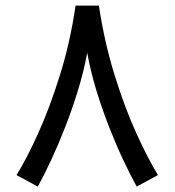

<svg xmlns="http://www.w3.org/2000/svg" viewBox="-20 -653 629 692"><path d="M252.4 -632.8Q232.9 -500 196 -382.1Q159.2 -264.2 117.2 -171.6Q75.2 -79.1 39.6 -22L116.2 19.5Q138.2 -20 163.8 -75Q189.5 -129.9 214.8 -194.6Q240.2 -259.3 261.2 -327.9Q282.2 -396.5 294.4 -462.9Q306.2 -396.5 327.1 -327.9Q348.1 -259.3 373.5 -194.6Q398.9 -129.9 424.8 -75Q450.7 -20 472.7 19.5L549.3 -22Q514.2 -79.1 471.9 -171.6Q429.7 -264.2 393.1 -382.1Q356.4 -500 336.4 -632.8Z"/></svg>

Font: Vazirmatn NL
Style: Regular
Weight: 400
Designer: Saber Rastikerdar
Foundry: Saber Rastikerdar
Version: Version 33.003